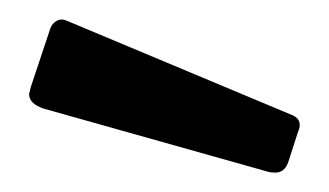

<svg xmlns="http://www.w3.org/2000/svg" viewBox="-20 -772 339 198"><path d="M48 -751 282 -653Q293 -648 287 -635L277 -604Q273 -594 264 -594Q259 -594 256 -595L25 -660Q10 -665 10 -675L12 -683L32 -743Q34 -748 38.5 -750.5Q43 -753 48 -751Z"/></svg>

Font: n
Style: Regular
Weight: 600
Designer: Pablo Impallari, Rodrigo Fuenzalida
Foundry: Impallari Type
Version: Version 1.002; ttfautohint (v1.5)